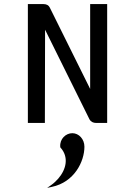

<svg xmlns="http://www.w3.org/2000/svg" viewBox="-20 -600 679 937"><path d="M333 50C301 50 271 78 274 116V118L275 120C317 166 304 226 264 272C254 283 243 294 230 303L210 317L233 312C343 289 392 188 392 116C392 79 365 50 333 50ZM417 -17C423 -6 435 0 449 0H503V-580H420V-166L223 -563C218 -574 207 -580 193 -580H116V0H199L200 -455Z"/></svg>

Font: Charger Monospace
Style: Regular
Weight: 400
Designer: Jasper
Foundry: Cannot Into Space Fonts
Version: Version 0.980